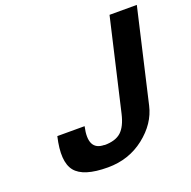

<svg xmlns="http://www.w3.org/2000/svg" viewBox="-130 -850 984 991"><g transform="rotate(-20 362.0 -354.5)"><path d="M319.8 -101.1V-100.1Q380.9 -100.1 411.9 -128.4Q442.9 -156.7 458 -222.2L574.2 -723.1H724.1L606 -212.9Q585 -120.6 499 -53.2Q413.1 14.2 297.9 14.2Q163.6 14.2 119.9 -40.8Q76.2 -95.7 106.9 -227.1H256.8Q228.5 -101.1 319.8 -101.1Z"/></g></svg>

Font: Perun
Style: Bold Italic
Weight: 700
Italic angle: -12°
Foundry: Copyright (c) Stefan Peev, Context Ltd, 2016
Version: Version 001.000